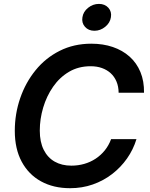

<svg xmlns="http://www.w3.org/2000/svg" viewBox="-20 -964 774 994"><path d="M342.8 10.3Q256.8 10.3 192.4 -25.1Q127.9 -60.5 92.3 -127Q56.6 -193.4 56.6 -286.6Q56.6 -374.5 84.5 -455.6Q112.3 -536.6 164.1 -600.3Q215.8 -664.1 289.1 -700.9Q362.3 -737.8 452.6 -737.8Q513.7 -737.8 564 -720.7Q614.3 -703.6 650.9 -670.9Q687.5 -638.2 707 -591.1Q726.6 -543.9 725.6 -483.9H594.2Q593.8 -516.6 583 -542Q572.3 -567.4 553 -585Q533.7 -602.5 507.6 -611.8Q481.4 -621.1 449.2 -621.1Q386.2 -621.1 337.4 -592.3Q288.6 -563.5 254.9 -514.9Q221.2 -466.3 203.6 -407.2Q186 -348.1 186 -288.1Q186 -229 206.3 -188.5Q226.6 -147.9 263.2 -127.2Q299.8 -106.4 349.6 -106.4Q384.3 -106.4 416 -115.5Q447.8 -124.5 474.9 -142.3Q502 -160.2 522.5 -185.5Q543 -210.9 555.2 -243.7H686.5Q669.9 -189.5 637.7 -143.6Q605.5 -97.7 560.5 -63Q515.6 -28.3 460.4 -9Q405.3 10.3 342.8 10.3ZM468.8 -804.7Q438 -804.7 419.9 -825.2Q401.9 -845.7 406.7 -874.5Q411.1 -903.8 436.3 -923.8Q461.4 -943.8 492.2 -943.8Q522.9 -943.8 541 -923.8Q559.1 -903.8 554.2 -874.5Q549.8 -845.7 524.7 -825.2Q499.5 -804.7 468.8 -804.7Z"/></svg>

Font: Inter 18pt SemiBold
Style: Italic
Weight: 600
Italic angle: -9.3988°
Designer: Rasmus Andersson
Foundry: rsms
Version: Version 4.001;git-66647c0bb